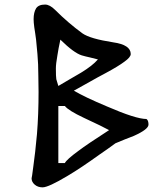

<svg xmlns="http://www.w3.org/2000/svg" viewBox="-20 -930 695 834"><path d="M625 -388.7Q625 -368.2 561.5 -339.8Q542 -332 521.5 -324.2Q501 -315.4 481.4 -307.6Q463.9 -294.9 446.3 -282.2Q428.7 -269.5 411.1 -257.8Q331.1 -200.2 273.4 -166Q190.4 -116.2 165 -116.2Q144.5 -116.2 130.9 -127.9Q117.2 -139.6 117.2 -155.3Q118.2 -155.3 125 -209Q132.8 -262.7 140.6 -347.7Q147.5 -433.6 147.5 -530.3Q147.5 -570.3 146.5 -601.6Q145.5 -631.8 145.5 -650.4Q144.5 -668.9 142.6 -695.3Q140.6 -722.7 136.7 -757.8Q134.8 -772.5 132.8 -786.1Q130.9 -799.8 128.9 -811.5Q126 -833 126 -846.7Q126 -876 136.7 -893.6Q147.5 -910.2 175.8 -910.2Q196.3 -910.2 219.7 -886.7Q276.4 -830.1 337.9 -785.2Q371.1 -761.7 471.7 -746.1Q547.9 -735.4 547.9 -695.3Q547.9 -681.6 520.5 -662.1Q493.2 -641.6 438.5 -612.3Q403.3 -593.8 369.1 -574.2Q335 -554.7 300.8 -536.1Q346.7 -508.8 444.3 -467.8Q570.3 -413.1 616.2 -413.1Q620.1 -409.2 620.1 -409.2Q625 -402.3 625 -388.7ZM405.3 -671.9Q387.7 -675.8 370.1 -680.7Q351.6 -684.6 335 -689.5Q300.8 -700.2 242.2 -757.8Q233.4 -716.8 229.5 -690.4Q222.7 -652.3 222.7 -632.8Q222.7 -596.7 224.6 -585.9Q230.5 -566.4 233.4 -556.6Q257.8 -571.3 283.2 -585.9Q307.6 -600.6 332 -614.3Q381.8 -644.5 405.3 -671.9Q405.3 -671.9 405.3 -671.9ZM453.1 -365.2Q426.8 -379.9 344.7 -418Q276.4 -450.2 261.7 -469.7Q252 -469.7 233.4 -469.7Q233.4 -408.2 233.4 -221.7Q240.2 -221.7 261.7 -221.7Q269.5 -237.3 320.3 -274.4Q360.4 -304.7 453.1 -364.3Q453.1 -365.2 453.1 -365.2Z"/></svg>

Font: Tolkien Dwarf Runes
Style: Regular
Weight: 400
Version: Regular